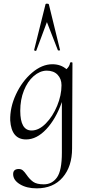

<svg xmlns="http://www.w3.org/2000/svg" viewBox="-20 -751 478 1052"><path d="M377 -406 375 62Q375 161 323.5 221Q272 281 181 281Q126 281 89 258.5Q52 236 52 203Q52 175 83 175Q96 175 105 182.5Q114 190 125 206Q142 231 161.5 245Q181 259 220 259Q265 259 292 221.5Q319 184 319 86V-192Q286 -99 233.5 -43Q181 13 123 13Q43 13 36 -91Q34 -162 67.5 -234Q101 -306 155.5 -352.5Q210 -399 267 -399Q313 -399 344 -372Q361 -387 364 -407Q365 -410 371 -410Q377 -410 377 -406ZM235 -364Q198 -363 164.5 -334Q131 -305 111 -255Q91 -205 91 -144Q91 -36 153 -36Q193 -36 231 -74.5Q269 -113 293 -171Q317 -229 317 -284Q317 -319 295.5 -341.5Q274 -364 235 -364ZM309 -477Q310 -475 304 -474.5Q298 -474 297 -476L237 -630L179 -474Q177 -472 176 -472Q173 -472 170 -473.5Q167 -475 167 -477L229 -726Q229 -731 238 -731Q247 -731 248 -726Z"/></svg>

Font: Cormorant Upright
Style: Regular
Weight: 400
Designer: Christian Thalmann (Catharsis Fonts)
Foundry: Catharsis Fonts
Version: Version 3.302